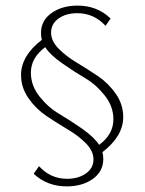

<svg xmlns="http://www.w3.org/2000/svg" viewBox="-20 -572 518 684"><path d="M419 -155Q419 -87 345 -30Q348 -18 348 -6Q348 39 310.5 65.5Q273 92 218 92Q148 92 100 47L119 20Q160 65 219 65Q259 65 286 46Q313 27 313 -4Q313 -34 286.5 -61Q260 -88 222 -110.5Q184 -133 146 -158.5Q108 -184 81.5 -222Q55 -260 55 -305Q55 -373 129 -430Q126 -442 126 -454Q126 -499 163.5 -525.5Q201 -552 256 -552Q327 -552 374 -506L356 -480Q315 -525 255 -525Q215 -525 188.5 -506Q162 -487 162 -456Q162 -426 188.5 -399Q215 -372 252.5 -349.5Q290 -327 328 -301.5Q366 -276 392.5 -238Q419 -200 419 -155ZM333 -56Q384 -93 384 -147Q384 -193 353 -232Q322 -271 283.5 -293.5Q245 -316 201.5 -346.5Q158 -377 141 -404Q90 -366 90 -313Q90 -267 121 -228Q152 -189 190.5 -166.5Q229 -144 272.5 -113.5Q316 -83 333 -56Z"/></svg>

Font: EauTestSC Light
Style: Regular
Weight: 300
Designer: Christian Thalmann (Catharsis Fonts)
Version: Version 0.001;PS 000.001;hotconv 1.0.88;makeotf.lib2.5.64775